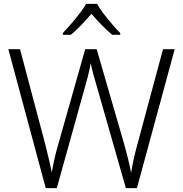

<svg xmlns="http://www.w3.org/2000/svg" viewBox="-20 -967 940 987"><path d="M878 -714 684 0H627L477 -525Q466 -561 458 -591.5Q450 -622 446 -642Q443 -623 436.5 -594.5Q430 -566 421 -535L272 0H215L23 -714H83L213 -224Q223 -182 231.5 -147.5Q240 -113 246 -80Q252 -114 260 -150Q268 -186 280 -227L418 -714H477L619 -224Q631 -181 639.5 -145.5Q648 -110 654 -78Q659 -111 666.5 -145.5Q674 -180 686 -224L818 -714ZM479 -947Q491 -925 512 -897.5Q533 -870 556 -843Q579 -816 598 -797V-788H557Q530 -810 502 -839Q474 -868 450 -896Q426 -868 398.5 -839Q371 -810 344 -788H303V-797Q322 -817 345 -843.5Q368 -870 389 -897.5Q410 -925 423 -947Z"/></svg>

Font: Noto Sans Gurmukhi UI Light
Style: Regular
Weight: 300
Designer: Jelle Bosma - Monotype Design Team
Foundry: Monotype Imaging Inc.
Version: Version 2.004; ttfautohint (v1.8.4.7-5d5b)